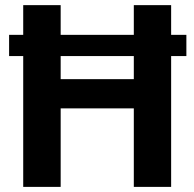

<svg xmlns="http://www.w3.org/2000/svg" viewBox="-20 -731 760 751"><path d="M217.3 -710.9V-594.7H503.4V-710.9H649.4V-594.7H709V-511.7H649.4V0H503.4V-307.1H217.3V0H70.8V-511.7H15.6V-594.7H70.8V-710.9ZM217.3 -421.4H503.4V-511.7H217.3Z"/></svg>

Font: Vazirmatn RD UI FD
Style: Bold
Weight: 700
Designer: Saber Rastikerdar
Foundry: Saber Rastikerdar
Version: Version 33.003